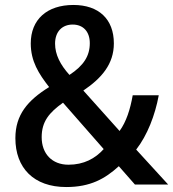

<svg xmlns="http://www.w3.org/2000/svg" viewBox="-20 -744 698 774"><path d="M276 -724C169 -724 104 -665 104 -569C104 -497 136 -447 178 -393C91 -339 42 -281 42 -187C42 -67 116 10 247 10C344 10 403 -23 459 -74L524 0H658L529 -141C574 -199 605 -279 620 -360H515C505 -303 489 -253 462 -216L316 -379C390 -429 439 -486 439 -569C439 -667 378 -724 276 -724ZM273 -645C315 -645 342 -617 342 -570C342 -519 318 -480 260 -442C223 -483 202 -524 202 -568C202 -617 231 -645 273 -645ZM234 -330 398 -143C364 -105 318 -80 256 -80C190 -80 148 -124 148 -191C148 -254 178 -290 234 -330Z"/></svg>

Font: Noto Sans Lao SemiCondensed Medium
Style: Regular
Weight: 500
Width: 4
Designer: Monotype Design Team
Foundry: Monotype Imaging Inc.
Version: Version 2.003